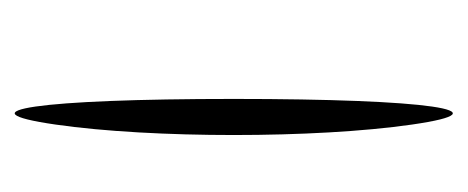

<svg xmlns="http://www.w3.org/2000/svg" viewBox="-208 -537 638 262"><g transform="rotate(90 111.0 -406.0)"><path d="M115 -406C115 -141 131 -31 150 -163C169 -295 169 -517 150 -649C131 -781 115 -671 115 -406Z"/></g></svg>

Font: Venom Sans
Style: Regular
Weight: 400
Version: Version 1.001